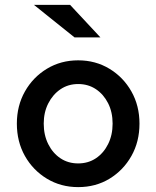

<svg xmlns="http://www.w3.org/2000/svg" viewBox="-20 -756 640 786"><path d="M300 10Q229 10 172 -24.5Q115 -59 82 -117.5Q49 -176 49 -250Q49 -323 82 -381.5Q115 -440 172 -474.5Q229 -509 300 -509Q371 -509 428 -474.5Q485 -440 518 -381.5Q551 -323 551 -250Q551 -176 518 -117.5Q485 -59 428.5 -24.5Q372 10 300 10ZM300 -87Q341 -87 372.5 -108Q404 -129 422.5 -166Q441 -203 441 -250Q441 -297 422.5 -333.5Q404 -370 372.5 -391Q341 -412 300 -412Q259 -412 227.5 -390.5Q196 -369 177.5 -332.5Q159 -296 159 -250Q159 -203 177.5 -166Q196 -129 227.5 -108Q259 -87 300 -87ZM285 -603 119 -736H267L391 -603Z"/></svg>

Font: Red Hat Mono SemiBold
Style: Regular
Weight: 600
Monospace: yes
Designer: Pentagram, MCKL
Foundry: Pentagram, MCKL
Version: Version 1.023